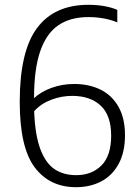

<svg xmlns="http://www.w3.org/2000/svg" viewBox="-20 -769 567 798"><path d="M499.5 -207Q499.5 -136.5 473.2 -88Q447 -39.5 401 -15.2Q355 9 296 9Q186 9 124 -73.8Q62 -156.5 62 -345.5Q62 -556 134 -652.5Q206 -749 347 -749Q418 -749 467.5 -728V-676Q441.5 -687 410.5 -692.5Q379.5 -698 347.5 -698Q272.5 -698 222.8 -664.2Q173 -630.5 147.2 -556.2Q121.5 -482 121.5 -361Q151 -388.5 195.2 -404.2Q239.5 -420 288 -420Q350 -420 397.8 -396.5Q445.5 -373 472.5 -325.2Q499.5 -277.5 499.5 -207ZM442 -205Q442 -289.5 398.5 -330Q355 -370.5 280 -370.5Q236 -370.5 193.8 -354.8Q151.5 -339 122 -307Q125.5 -207.5 148 -148.5Q170.5 -89.5 207.8 -65.2Q245 -41 296.5 -41Q361.5 -41 401.8 -81.5Q442 -122 442 -205Z"/></svg>

Font: Encode Sans Semi Condensed Light
Style: Regular
Weight: 300
Width: 4
Designer: Multiple Designers
Foundry: Impallari Type
Version: Version 2.000